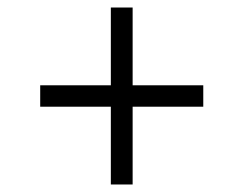

<svg xmlns="http://www.w3.org/2000/svg" viewBox="-20 -527 648 511"><path d="M521 -300V-243H87V-300ZM333 -36H275V-507H333Z"/></svg>

Font: TikTok Sans 24pt Light
Style: Regular
Weight: 300
Version: Version 4.000